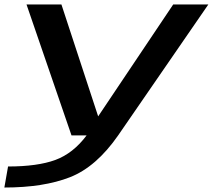

<svg xmlns="http://www.w3.org/2000/svg" viewBox="-48 -605 952 858"><path d="M271.5 0H480L883 -585H726L391 -85.5H390.5L226.5 -585H70.5ZM-28.5 233Q147 233 264.5 187Q382 141 480 0L339.5 -0.5Q279 80.5 199.2 109.8Q119.5 139 -12 139Z"/></svg>

Font: Anybody ExtraExpanded Medium
Style: Italic
Weight: 500
Width: 8
Italic angle: -10°
Version: Version 1.113;gftools[0.9.25]